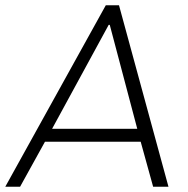

<svg xmlns="http://www.w3.org/2000/svg" viewBox="-39 -706 709 726"><path d="M-19 0 361 -686H411L598 0H540L493 -170H131L37 0ZM158 -219H480L376 -612H372Z"/></svg>

Font: Chivo Medium Thin
Style: Italic
Weight: 250
Italic angle: -8.05°
Version: Version 2.002